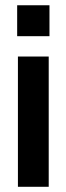

<svg xmlns="http://www.w3.org/2000/svg" viewBox="-20 -717 255 737"><path d="M48.8 0V-500H167V0ZM45.9 -578.1H169.9V-696.8H45.9Z"/></svg>

Font: TASA Orbiter Display SemiBold
Style: Regular
Weight: 600
Designer: Weizhong Zhang
Version: Version 1.000;Glyphs 3.1.2 (3151)